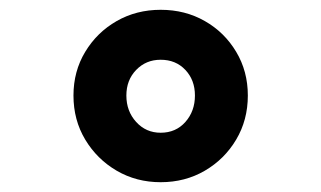

<svg xmlns="http://www.w3.org/2000/svg" viewBox="-20 -820 656 392"><path d="M308 -549Q339 -549 358.5 -571Q378 -593 378 -625Q378 -656.5 358.5 -677.2Q339 -698 308 -698Q278 -698 258 -677.2Q238 -656.5 238 -625Q238 -593 258 -571Q278 -549 308 -549ZM308 -448Q258.5 -448 218.2 -471.5Q178 -495 154 -535Q130 -575 130 -625Q130 -674.5 154 -714.2Q178 -754 218.2 -777Q258.5 -800 308 -800Q358 -800 398.2 -777Q438.5 -754 462.2 -714.2Q486 -674.5 486 -625Q486 -575 462.2 -535Q438.5 -495 398.2 -471.5Q358 -448 308 -448Z"/></svg>

Font: Overpass Mono Light
Style: Regular
Weight: 300
Monospace: yes
Designer: Delve Withrington, Dave Bailey
Foundry: Delve Fonts LLC
Version: Version 4.000